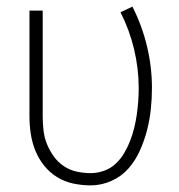

<svg xmlns="http://www.w3.org/2000/svg" viewBox="-20 -552 540 580"><path d="M254 8Q228 8 201.5 2.5Q175 -3 152.5 -17Q130 -31 113.5 -51.5Q97 -72 87 -96.5Q77 -121 73 -147.5Q69 -174 69 -200V-520H109V-200Q109 -179 111.5 -157.5Q114 -136 122 -116.5Q130 -97 142.5 -79.5Q155 -62 173 -50Q191 -38 212 -33.5Q233 -29 254 -29Q274 -29 294 -36Q314 -43 329 -57Q344 -71 354.5 -88.5Q365 -106 372.5 -125Q380 -144 385 -164Q390 -184 393 -204.5Q396 -225 397.5 -245Q399 -265 399 -286Q399 -345 385 -403.5Q371 -462 344 -515L380 -532Q409 -475 424 -412.5Q439 -350 439 -286Q439 -253 435.5 -221Q432 -189 424 -158Q416 -127 402.5 -97Q389 -67 368 -43Q347 -19 316.5 -5.5Q286 8 254 8Z"/></svg>

Font: Iosevka Term Curly Extralight
Style: Regular
Weight: 200
Designer: Belleve Invis
Foundry: Belleve Invis
Version: Version 32.3.0